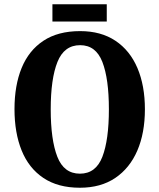

<svg xmlns="http://www.w3.org/2000/svg" viewBox="-20 -871 748 901"><path d="M355 10Q252 10 183.5 -36Q115 -82 81.5 -165Q48 -248 48 -359Q48 -470 81.5 -552Q115 -634 183.5 -679.5Q252 -725 356 -725Q454 -725 522 -679.5Q590 -634 625 -551.5Q660 -469 660 -358Q660 -247 624.5 -164.5Q589 -82 521 -36Q453 10 355 10ZM355 -56Q430 -56 460.5 -135.5Q491 -215 491 -358Q491 -501 460.5 -580Q430 -659 356 -659Q281 -659 249.5 -580Q218 -501 218 -358Q218 -215 249 -135.5Q280 -56 355 -56ZM226 -770V-851H481V-770Z"/></svg>

Font: Noto Serif Thai Condensed ExtraBold
Style: Regular
Weight: 800
Width: 3
Designer: Monotype Design Team
Foundry: Monotype Imaging Inc.
Version: Version 2.002; ttfautohint (v1.8.4.7-5d5b)